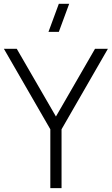

<svg xmlns="http://www.w3.org/2000/svg" viewBox="-20 -972 578 992"><path d="M284 -807.5H230.5L284 -952.5H337.5ZM240 0V-304L0 -720H66.5L269 -370L471 -720H537.5L298 -304V0Z"/></svg>

Font: Manrope ExtraLight Light
Style: Regular
Weight: 300
Version: Version 4.504